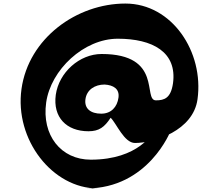

<svg xmlns="http://www.w3.org/2000/svg" viewBox="-20 -967 1137 1081"><path d="M101 -466C61 -180 276 94 530 94H466C816 94 941 -231 941 -231L842 -223C842 -223 763 -68 491 -68C323 -68 214 -206 240 -390C266 -574 452 -749 643 -749C839 -749 978 -674 954 -498C942 -415 906 -402 858 -402C782 -402 900 -663 552 -663C428 -663 312 -560 294 -433C277 -307 354 -228 478 -228C538 -228 568 -251 603 -304C636 -272 679 -162 740 -162C850 -162 1068 -232 1092 -408C1129 -674 949 -947 686 -947C412 -947 141 -752 101 -466ZM461 -408C468 -461 513 -491 569 -491C618 -488 654 -467 647 -417C640 -365 606 -327 550 -327C490 -327 454 -356 461 -408Z"/></svg>

Font: Chaingun
Style: Ita
Weight: 400
Version: Version 0.91